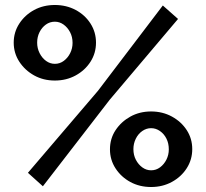

<svg xmlns="http://www.w3.org/2000/svg" viewBox="-20 -740 826 770"><path d="M200 -417Q154 -417 117 -437.5Q80 -458 57.5 -492.5Q35 -527 35 -569Q35 -611 57.5 -645.5Q80 -680 117 -700Q154 -720 200 -720Q246 -720 283.5 -700Q321 -680 343 -645.5Q365 -611 365 -569Q365 -527 343 -492.5Q321 -458 283.5 -437.5Q246 -417 200 -417ZM200 -484Q220 -484 236 -496Q252 -508 261.5 -527Q271 -546 271 -568Q271 -592 261 -611Q251 -630 235 -641.5Q219 -653 200 -653Q180 -653 164 -641.5Q148 -630 138.5 -611Q129 -592 129 -569Q129 -546 139 -526.5Q149 -507 165 -495.5Q181 -484 200 -484ZM586 10Q540 10 503 -10Q466 -30 443.5 -64.5Q421 -99 421 -141Q421 -184 443.5 -218Q466 -252 503 -272.5Q540 -293 586 -293Q632 -293 669.5 -272.5Q707 -252 729 -218Q751 -184 751 -142Q751 -100 729 -65.5Q707 -31 669.5 -10.5Q632 10 586 10ZM586 -57Q606 -57 622 -69Q638 -81 647.5 -100Q657 -119 657 -141Q657 -165 647.5 -184Q638 -203 621.5 -214.5Q605 -226 586 -226Q567 -226 550.5 -214.5Q534 -203 524.5 -183.5Q515 -164 515 -142Q515 -118 525 -99Q535 -80 551 -68.5Q567 -57 586 -57ZM92 -47 373 -376 633 -718 694 -664 420 -340 152 7Z"/></svg>

Font: Raleway Thin
Style: Bold
Weight: 700
Version: Version 4.026